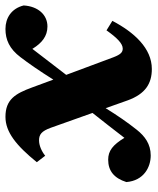

<svg xmlns="http://www.w3.org/2000/svg" viewBox="42 -584 563 686"><g transform="rotate(-90 323.0 -241.5)"><path d="M15 -71C20 -9 68 16 110 16C151 16 179 -5 202 -34C229 -68 253 -103 279 -145L307 -66C330 -3 367 20 419 20C493 20 550 -43 591 -121L557 -142C531 -105 510 -84 492 -84C479 -84 471 -91 461 -117L398 -286C429 -326 460 -367 491 -407L492 -405C512 -373 536 -353 571 -353C613 -353 643 -387 646 -438C635 -482 601 -503 562 -503C524 -503 491 -489 461 -449C441 -423 413 -383 381 -332L353 -408C331 -468 310 -503 248 -503C194 -503 146 -465 86 -391L109 -361C125 -374 146 -383 164 -383C185 -383 197 -374 209 -341L262 -192C232 -154 202 -116 173 -78C148 -119 127 -136 95 -136C55 -136 29 -115 15 -71Z"/></g></svg>

Font: Source Serif Pro Black
Style: Italic
Weight: 900
Italic angle: -12°
Designer: Frank Grießhammer
Foundry: Adobe Systems Incorporated
Version: Version 3.001;hotconv 1.0.111;makeotfexe 2.5.65597